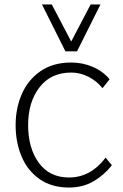

<svg xmlns="http://www.w3.org/2000/svg" viewBox="-20 -820 550 860"><path d="M50 0ZM50 -259Q50 -336 78 -399.5Q106 -463 162 -501.5Q218 -540 299 -540Q350 -540 395.5 -520.5Q441 -501 471 -465L439 -425Q414 -457 376.5 -476Q339 -495 299 -495Q208 -495 157 -429Q106 -363 106 -260Q106 -156 154 -90.5Q202 -25 289 -25Q386 -25 453 -114L481 -80Q447 -36 399 -8Q351 20 289 20Q211 20 157 -18Q103 -56 76.5 -119.5Q50 -183 50 -259ZM430 -800 325 -590H273L168 -800H212L299 -634L386 -800Z"/></svg>

Font: Martel Sans ExtraLight
Style: Regular
Weight: 275
Designer: Dan Reynolds and Mathieu Réguer
Foundry: Dan Reynolds and Mathieu Réguer
Version: Version 1.002; ttfautohint (v1.1) -l 5 -r 5 -G 72 -x 0 -D la